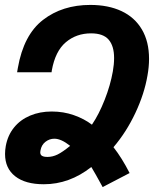

<svg xmlns="http://www.w3.org/2000/svg" viewBox="-20 -745 640 780"><path d="M383.5 -9.5Q379 -17.5 368.5 -36.5Q358 -55.5 351 -66.5Q262 3.5 158 3.5Q83 3.5 41.8 -28.8Q0.5 -61 0.5 -119.5Q0.5 -135 3.5 -152Q11.5 -195.5 37 -227Q62.5 -258.5 102 -275.2Q141.5 -292 190 -292Q238 -292 280 -277.2Q322 -262.5 353.5 -238.5Q382 -280.5 405.2 -339.5Q428.5 -398.5 438.5 -455.5Q443.5 -483.5 443.5 -509.5Q443.5 -558 421.5 -583.8Q399.5 -609.5 350 -609.5Q290 -609.5 247.2 -573.2Q204.5 -537 190.5 -459L189.5 -451.5H49.5L52.5 -469Q76 -603.5 154.8 -664.2Q233.5 -725 347 -725Q420 -725 473.8 -699.8Q527.5 -674.5 556.5 -625.2Q585.5 -576 585.5 -506Q585.5 -473 579 -437.5Q566.5 -364 530 -286.2Q493.5 -208.5 441 -147Q475.5 -103 506.5 -42L397 15ZM265 -152.5Q228.5 -181.5 201 -181.5Q181 -181.5 164.8 -169Q148.5 -156.5 144.5 -134Q143.5 -128 143.5 -126.5Q143.5 -116 150.8 -111.8Q158 -107.5 173 -107.5Q194 -107.5 214.2 -117.5Q234.5 -127.5 265 -152.5Z"/></svg>

Font: JuliaMono ExtraBoldItalic
Style: Regular
Weight: 800
Italic angle: -9°
Monospace: yes
Designer: cormullion
Foundry: corm
Version: Version 0.049; ttfautohint (v1.8.4)